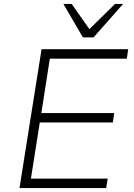

<svg xmlns="http://www.w3.org/2000/svg" viewBox="-20 -955 682 975"><path d="M79 0 191 -705H631L624 -657H233L190 -381H560L553 -333H182L137 -48H527L519 0ZM401 -765 302 -935H344L434 -807L564 -935H605L455 -765Z"/></svg>

Font: Nunito Sans 7pt ExtraLight
Style: Italic
Weight: 250
Italic angle: -9°
Designer: Vernon Adams
Foundry: Vernon Adams
Version: Version 3.101;gftools[0.9.27]